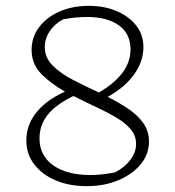

<svg xmlns="http://www.w3.org/2000/svg" viewBox="-20 -627 597 656"><path d="M276 9Q216 9 169.5 -11Q123 -31 96.5 -66Q70 -101 70 -147Q70 -200 104 -242.5Q138 -285 202 -314Q154 -341 121 -374.5Q88 -408 88 -457Q88 -500 113.5 -534Q139 -568 183 -587.5Q227 -607 284 -607Q337 -607 379 -589Q421 -571 445.5 -539.5Q470 -508 470 -466Q470 -417 438 -372.5Q406 -328 348 -296Q386 -277 418 -255.5Q450 -234 469.5 -206.5Q489 -179 489 -144Q489 -100 461 -66Q433 -32 385 -11.5Q337 9 276 9ZM133 -466Q133 -430 160 -403Q187 -376 229.5 -354Q272 -332 318 -311Q426 -374 426 -458Q426 -512 386 -540.5Q346 -569 277 -569Q239 -569 196 -561Q167 -546 150 -520.5Q133 -495 133 -466ZM115 -154Q115 -95 162 -62Q209 -29 289 -29Q327 -29 373 -38Q406 -55 425.5 -81Q445 -107 445 -135Q445 -164 426 -186Q407 -208 375.5 -226.5Q344 -245 306 -262.5Q268 -280 231 -299Q171 -270 143 -235Q115 -200 115 -154Z"/></svg>

Font: Piazzolla SC ExtraLight
Style: Regular
Weight: 200
Designer: Juan Pablo del Peral
Foundry: Huerta Tipografica
Version: Version 1.330